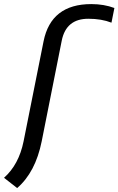

<svg xmlns="http://www.w3.org/2000/svg" viewBox="-106 -744 591 958"><path d="M111.3 -537.6Q148.4 -723.6 349.6 -723.6Q412.6 -723.6 464.8 -704.1L450.2 -630.9Q400.9 -650.4 334.5 -650.4Q224.1 -650.4 202.1 -541.5L102.1 -39.1Q70.8 116.2 -20.5 194.3L-85.9 143.1Q-11.7 77.1 11.7 -39.1Z"/></svg>

Font: Sansation
Style: Italic
Weight: 400
Designer: Bernd Montag
Version: Version 1.301